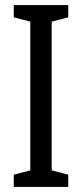

<svg xmlns="http://www.w3.org/2000/svg" viewBox="-20 -734 323 754"><path d="M248 0H34V-48L99 -65V-649L34 -666V-714H248V-666L183 -649V-65L248 -48Z"/></svg>

Font: Noto Sans Kannada ExtraCondensed
Style: Regular
Weight: 400
Width: 2
Designer: Jelle Bosma - Monotype Design Team
Foundry: Monotype Imaging Inc.
Version: Version 2.005; ttfautohint (v1.8.4.7-5d5b)